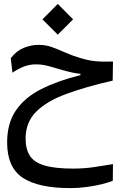

<svg xmlns="http://www.w3.org/2000/svg" viewBox="-20 -653 626 985"><path d="M340.8 312Q176.3 312 96.4 258.8Q16.6 205.6 16.6 77.6Q16.6 -21.5 62.3 -87.6Q107.9 -153.8 192.4 -196.3Q276.9 -238.8 392.6 -267.6V-274.4Q371.1 -276.4 347.9 -281.5Q324.7 -286.6 297.4 -294.4Q258.8 -305.7 228.3 -314.2Q197.8 -322.8 164.1 -322.8Q129.9 -322.8 99.9 -310.5Q69.8 -298.3 43.9 -279.8L35.2 -354.5Q64 -392.1 101.8 -407.5Q139.6 -422.9 177.7 -422.9Q213.9 -422.9 245.6 -411.6Q277.3 -400.4 311.8 -384.8Q346.2 -369.1 391.1 -355.5Q421.9 -346.2 446.8 -342Q471.7 -337.9 498 -337.2Q524.4 -336.4 559.6 -337.4L558.1 -239.3Q418.5 -207.5 318.4 -170.4Q218.3 -133.3 164.8 -79.1Q111.3 -24.9 111.3 58.1Q111.3 111.8 133.3 146Q155.3 180.2 208.7 196Q262.2 211.9 355.5 211.9Q415 211.9 466.8 203.6Q518.6 195.3 559.6 189L558.6 274.4Q536.6 283.7 501.2 292.2Q465.8 300.8 424.1 306.4Q382.3 312 340.8 312ZM276.4 -475.1 197.8 -553.7 276.4 -632.8 355 -553.7Z"/></svg>

Font: Cascadia Code NF
Style: Regular
Weight: 400
Monospace: yes
Designer: Aaron Bell
Foundry: Saja Typeworks
Version: Version 2404.023; ttfautohint (v1.8.4)